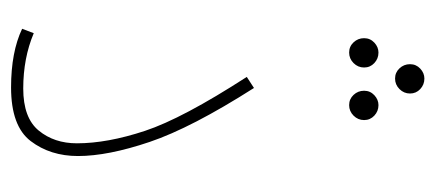

<svg xmlns="http://www.w3.org/2000/svg" viewBox="-240 -542 787 347"><g transform="rotate(90 153.5 -368.5)"><path d="M40 -36Q85 -17 140 -17Q193 -17 216 -45Q239 -73 239 -114Q239 -169 216.5 -237Q194 -305 119 -421L139 -434Q211 -321 236.5 -245.5Q262 -170 262 -116Q262 -66 235 -30.5Q208 5 138 5Q74 5 32 -15ZM149 -716Q149 -705 141 -697Q133 -689 122 -689Q111 -689 103.5 -697Q96 -705 96 -716Q96 -727 104 -734.5Q112 -742 122 -742Q133 -742 141 -734.5Q149 -727 149 -716ZM102 -633Q102 -622 94 -614Q86 -606 75 -606Q64 -606 56.5 -614Q49 -622 49 -633Q49 -644 57 -651.5Q65 -659 75 -659Q86 -659 94 -651.5Q102 -644 102 -633ZM197 -633Q197 -622 189 -614Q181 -606 170 -606Q159 -606 151.5 -614Q144 -622 144 -633Q144 -644 152 -651.5Q160 -659 170 -659Q181 -659 189 -651.5Q197 -644 197 -633Z"/></g></svg>

Font: Noto Sans Arabic CondThin
Style: Regular
Weight: 250
Width: 3
Designer: Nadine Chahine
Foundry: Monotype Imaging Inc.
Version: Version 1.001